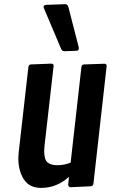

<svg xmlns="http://www.w3.org/2000/svg" viewBox="-20 -896 561 921"><path d="M307.1 -10.3 311 -47.9Q252 5.4 177.2 5.4Q121.1 5.4 94.5 -35.6Q67.9 -76.7 67.9 -138.2Q67.9 -148.4 69.8 -166L116.2 -574.7Q117.7 -586.4 128.4 -586.9L227.1 -590.8Q237.3 -589.8 237.3 -580.6L193.4 -195.3Q191.9 -182.6 191.9 -171.9Q191.9 -130.9 207.8 -117.2Q223.6 -103.5 255.6 -103.5Q287.6 -103.5 318.8 -115.7L370.6 -574.7Q372.1 -586.4 382.8 -586.9L481.4 -590.3Q491.7 -589.4 491.7 -580.1L428.2 -15.1Q426.8 -3.4 415 -2.4L319.8 2Q307.1 1.5 307.1 -10.3ZM308.1 -862.3 358.4 -666.5Q358.4 -652.8 346.7 -652.3L289.6 -650.4Q277.8 -650.4 273.4 -661.1L189 -860.4Q189 -872.1 200.2 -872.6L292.5 -876Q304.7 -875.5 308.1 -862.3Z"/></svg>

Font: Contrail One
Style: Regular
Weight: 400
Designer: Riccardo De Franceschi
Foundry: Sorkin Type Co.
Version: Version 1.003